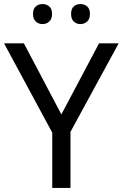

<svg xmlns="http://www.w3.org/2000/svg" viewBox="-20 -928 606 948"><path d="M283 -363 469 -714H566L328 -277V0H238V-273L0 -714H98ZM143 -859Q143 -885 157 -896.5Q171 -908 190 -908Q209 -908 223 -896.5Q237 -885 237 -859Q237 -834 223 -821.5Q209 -809 190 -809Q171 -809 157 -821.5Q143 -834 143 -859ZM331 -859Q331 -885 344.5 -896.5Q358 -908 377 -908Q396 -908 410 -896.5Q424 -885 424 -859Q424 -834 410 -821.5Q396 -809 377 -809Q358 -809 344.5 -821.5Q331 -834 331 -859Z"/></svg>

Font: Noto Sans Canadian Aboriginal
Style: Regular
Weight: 400
Designer: Monotype Design Team, Typotheque's Kevin King
Foundry: Monotype Imaging Inc.
Version: Version 2.002